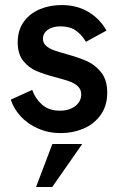

<svg xmlns="http://www.w3.org/2000/svg" viewBox="-20 -515 480 757"><path d="M22.5 -122.1 106.9 -160.6Q119.1 -126 146 -102.3Q172.9 -78.6 216.3 -78.6Q241.7 -78.6 260.7 -87.2Q279.8 -95.7 290 -110.4Q300.3 -125 300.3 -142.6Q300.3 -161.6 287.6 -174.1Q274.9 -186.5 255.4 -193.6Q235.8 -200.7 202.1 -209.5Q153.8 -222.2 123.5 -235.1Q93.3 -248 71.5 -275.1Q49.8 -302.2 49.8 -348.1Q49.8 -395.5 73.5 -428.7Q97.2 -461.9 136.7 -478.5Q176.3 -495.1 223.1 -495.1Q282.7 -495.1 328.1 -468.3Q373.5 -441.4 399.9 -394.5L318.8 -350.1Q302.7 -377.9 279.1 -394.5Q255.4 -411.1 219.2 -411.1Q187 -411.1 168.2 -397.5Q149.4 -383.8 149.4 -362.3Q149.4 -345.7 161.1 -335Q172.9 -324.2 191.2 -317.4Q209.5 -310.5 241.7 -301.8Q292.5 -287.6 324.2 -273.2Q356 -258.8 379.4 -229Q402.8 -199.2 402.8 -149.9Q402.8 -97.7 376.7 -61.5Q350.6 -25.4 308.8 -7.8Q267.1 9.8 219.7 9.8Q171.4 9.8 130.6 -8.1Q89.8 -25.9 62 -55.9Q34.2 -85.9 22.5 -122.1ZM122.1 222.2 186.5 52.7H304.2L186 222.2Z"/></svg>

Font: Acari Sans SemiBold
Style: Regular
Weight: 600
Designer: Alfredo Marco Pradil and Stefan Peev
Foundry: Hanken Design Co.
Version: Version 1.045;January 11, 2019;FontCreator 11.5.0.2425 64-bi